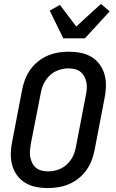

<svg xmlns="http://www.w3.org/2000/svg" viewBox="-20 -945 590 977"><path d="M224 12Q192 12 162.5 6Q133 0 108 -15Q83 -30 66 -54Q49 -78 41.5 -106.5Q34 -135 35 -166.5Q36 -198 43 -230L93 -490Q98 -516 108 -542Q118 -568 134.5 -591Q151 -614 174 -632.5Q197 -651 223 -662Q249 -673 276 -677.5Q303 -682 329 -682Q361 -682 391 -676Q421 -670 446 -655Q471 -640 488 -616Q505 -592 512.5 -563.5Q520 -535 519 -503.5Q518 -472 511 -440L461 -180Q456 -154 446 -128Q436 -102 419.5 -79Q403 -56 380 -37.5Q357 -19 331 -8Q305 3 277.5 7.5Q250 12 224 12ZM226 -73Q242 -73 258 -76.5Q274 -80 290 -87.5Q306 -95 319 -107Q332 -119 342 -134Q352 -149 357.5 -164.5Q363 -180 366 -196L416 -456Q420 -474 421.5 -491Q423 -508 420 -524Q417 -540 409.5 -554.5Q402 -569 390 -579Q378 -589 362 -593Q346 -597 328 -597Q312 -597 296 -593.5Q280 -590 264 -582.5Q248 -575 235 -563Q222 -551 212 -536Q202 -521 196.5 -505.5Q191 -490 188 -474L137 -214Q134 -196 132.5 -179Q131 -162 134 -146Q137 -130 144 -115.5Q151 -101 163.5 -91Q176 -81 192 -77Q208 -73 226 -73ZM302 -750 233 -891 285 -920 368 -810 430 -867 494 -925 538 -887 412 -750Z"/></svg>

Font: Lode Dark Term
Style: Bold Italic
Weight: 700
Italic angle: -11°
Monospace: yes
Designer: Belleve Invis
Foundry: Belleve Invis
Version: Version 29.2.0